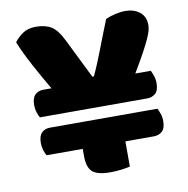

<svg xmlns="http://www.w3.org/2000/svg" viewBox="-72 -679 741 758"><g transform="rotate(-10 298.5 -300.5)"><path d="M475 -359H537Q542 -349 546.5 -336Q551 -323 551 -307Q551 -278 537.5 -266Q524 -254 504 -254H74Q69 -262 64.5 -276Q60 -290 60 -305Q60 -334 73 -346.5Q86 -359 106 -359H139Q107 -413 78.5 -466.5Q50 -520 33 -562Q46 -580 67 -594.5Q88 -609 120 -609Q158 -609 182 -594Q206 -579 227 -536L306 -376H312Q326 -406 336 -431Q346 -456 355.5 -480Q365 -504 375 -530.5Q385 -557 399 -591Q416 -599 438 -604Q460 -609 479 -609Q513 -609 536 -591Q559 -573 559 -538Q559 -529 556 -517Q553 -505 544 -485Q535 -465 518.5 -434.5Q502 -404 475 -359ZM390 -102V-1Q379 2 356.5 5Q334 8 311 8Q259 8 239 -10Q219 -28 219 -73V-102H74Q69 -110 64.5 -124Q60 -138 60 -153Q60 -182 73 -194.5Q86 -207 106 -207H537Q542 -197 546.5 -184Q551 -171 551 -155Q551 -126 537.5 -114Q524 -102 504 -102Z"/></g></svg>

Font: Baloo 2 Latin ExtraBold
Style: Regular
Weight: 400
Designer: Sarang Kulkarni and Ek Type
Foundry: Ek Type
Version: Version 1.001